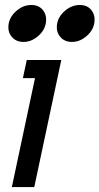

<svg xmlns="http://www.w3.org/2000/svg" viewBox="-20 -754 401 774"><path d="M118.2 0H27.8L121.1 -439H72.3L87.9 -512.2H227.1ZM270 -585Q238.8 -585 221.7 -606.9Q209 -622.1 209 -643.6Q209 -683.6 244.1 -712.4Q270.5 -733.9 301.8 -733.9Q332.5 -733.9 349.1 -712.4Q361.3 -696.3 361.3 -675.3Q361.3 -635.3 327.1 -606.9Q300.8 -585 270 -585ZM74.7 -585Q43.5 -585 26.4 -606.9Q13.7 -622.1 13.7 -643.6Q13.7 -683.6 48.8 -712.4Q75.2 -733.9 106.4 -733.9Q137.2 -733.9 153.8 -712.4Q166 -696.3 166 -675.3Q166 -635.3 131.8 -606.9Q105.5 -585 74.7 -585Z"/></svg>

Font: Cadman
Style: Italic
Weight: 400
Italic angle: -12°
Designer: Paul James MIller
Foundry: High-Logic / Made with FontCreator
Version: Version 2.114;March 28, 2021;FontCreator 13.0.0.2683 64-bit